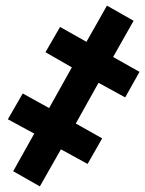

<svg xmlns="http://www.w3.org/2000/svg" viewBox="-20 -658 517 684"><path d="M197 -126 292 -74 344 -165 250 -218 331 -363 426 -311 477 -402 383 -455 456 -584 361 -638 288 -509 194 -562 142 -472 236 -418 155 -273 61 -325 8 -233 102 -182 27 -48 122 6Z"/></svg>

Font: Noto Sans UI Condensed ExtraBold
Style: Italic
Weight: 800
Width: 3
Designer: Monotype Design Team
Foundry: Monotype Imaging Inc.
Version: 1.001